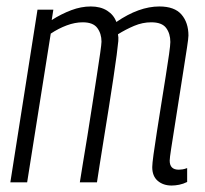

<svg xmlns="http://www.w3.org/2000/svg" viewBox="-20 -564 634 594"><path d="M511 10Q485 10 468 -4.5Q451 -19 451 -47Q451 -57 455 -86.5Q459 -116 465.5 -157Q472 -198 479 -242.5Q486 -287 492.5 -327Q499 -367 503 -396Q507 -425 507 -434Q507 -460 494 -477.5Q481 -495 448 -495Q421 -495 395 -484Q369 -473 345 -458Q347 -448 346 -437Q345 -425 341 -394Q337 -363 330.5 -320.5Q324 -278 316.5 -230Q309 -182 301.5 -136.5Q294 -91 288.5 -55Q283 -19 280 0H227Q230 -21 236.5 -59Q243 -97 250.5 -144Q258 -191 265.5 -239.5Q273 -288 279.5 -330Q286 -372 290 -400Q294 -428 294 -435Q294 -460 281 -477.5Q268 -495 236 -495Q212 -495 186.5 -485.5Q161 -476 137 -460L64 0H12L96 -534H145L140 -502Q170 -521 200.5 -532.5Q231 -544 261 -544Q291 -544 311.5 -531Q332 -518 340 -496Q410 -544 473 -544Q520 -544 541.5 -519Q563 -494 563 -454Q563 -446 558.5 -416.5Q554 -387 547.5 -346Q541 -305 534 -260Q527 -215 520.5 -174Q514 -133 509.5 -104Q505 -75 505 -67Q505 -39 533 -39Q538 -39 544.5 -40Q551 -41 559 -44V-1Q547 5 534.5 7.5Q522 10 511 10Z"/></svg>

Font: Georama SemiCondensed Light
Style: Italic
Weight: 300
Width: 4
Italic angle: -9°
Designer: Jean-Baptiste Levee
Foundry: Production Type
Version: Version 1.000